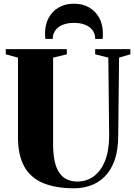

<svg xmlns="http://www.w3.org/2000/svg" viewBox="-20 -1008 731 1036"><path d="M380 8Q281 8 213.2 -20Q145.5 -48 111.2 -109Q77 -170 77 -268.5V-697L11 -715V-743H340.5V-715L266.5 -697V-232Q266.5 -177 275 -138.2Q283.5 -99.5 300.5 -75.2Q317.5 -51 341.8 -39.8Q366 -28.5 397 -28.5Q446.5 -28.5 485.2 -56.2Q524 -84 546.5 -139.8Q569 -195.5 569 -278.5L564.5 -697L493.5 -715V-743H683.5V-715L622.5 -697L618 -280.5Q618 -199.5 598.5 -144.2Q579 -89 545.2 -55.5Q511.5 -22 468.8 -7Q426 8 380 8ZM379 -988Q427 -988 462 -967.2Q497 -946.5 516 -910.5Q535 -874.5 535 -828.5Q535 -818.5 534.8 -812Q534.5 -805.5 533.5 -798H493.5Q493.5 -802.5 493.2 -807.8Q493 -813 491 -819Q486 -840 471.2 -854.2Q456.5 -868.5 433.5 -876.5Q410.5 -884.5 379 -884.5Q348.5 -884.5 325 -876.5Q301.5 -868.5 287.2 -854.2Q273 -840 267 -819Q265.5 -813 265 -807.8Q264.5 -802.5 264.5 -798H225Q224 -805.5 223.5 -812Q223 -818.5 223 -829Q223 -874.5 242 -910.5Q261 -946.5 296 -967.2Q331 -988 379 -988Z"/></svg>

Font: Merriweather 120pt Black
Style: Regular
Weight: 900
Designer: Eben Sorkin
Foundry: Eben Sorkin
Version: Version 2.100